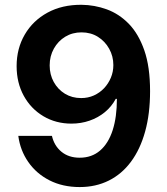

<svg xmlns="http://www.w3.org/2000/svg" viewBox="-20 -758 685 789"><path d="M307.6 10.7Q237.8 10.7 183.6 -16.8Q129.4 -44.4 96.2 -92.3Q63 -140.1 55.2 -199.7H193.4Q202.6 -159.2 232.4 -134.5Q262.2 -109.9 307.6 -109.9Q356.9 -109.9 391.1 -139.2Q425.3 -168.5 442.9 -222.7Q460.4 -276.9 460.4 -351.6H455.6Q438.5 -319.8 410.9 -297.1Q383.3 -274.4 348.1 -262.2Q313 -250 273.4 -250Q209.5 -250 158.2 -280.5Q106.9 -311 77.6 -364.5Q48.3 -418 48.3 -486.3Q48.3 -558.6 81.8 -616Q115.2 -673.3 175.3 -706.1Q235.4 -738.8 314.9 -738.3Q368.7 -737.8 418.9 -719.5Q469.2 -701.2 509.3 -660.2Q549.3 -619.1 573 -551.3Q596.7 -483.4 596.7 -383.3Q596.7 -290.5 576.4 -217.5Q556.2 -144.5 518.3 -93.5Q480.5 -42.5 427 -15.9Q373.5 10.7 307.6 10.7ZM313.5 -355Q341.8 -355 365.7 -365.7Q389.6 -376.5 407.5 -395.3Q425.3 -414.1 435.5 -438.5Q445.8 -462.9 445.8 -490.7Q445.8 -526.9 428.7 -557.6Q411.6 -588.4 382.3 -606.7Q353 -625 314.9 -625Q277.8 -625 248.3 -607.2Q218.8 -589.4 201.4 -558.3Q184.1 -527.3 184.1 -489.3Q184.1 -451.7 200.9 -421.1Q217.8 -390.6 246.8 -372.8Q275.9 -355 313.5 -355Z"/></svg>

Font: Inter
Style: 650
Weight: 650
Designer: Rasmus Andersson
Foundry: rsms
Version: Version 4.001;git-66647c0bb